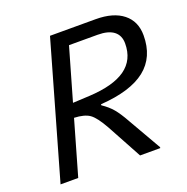

<svg xmlns="http://www.w3.org/2000/svg" viewBox="-119 -767 857 878"><g transform="rotate(-20 309.5 -327.5)"><path d="M423 -164 515 -4 514 0H416L323 -171Q291 -228 266 -245.5Q241 -263 191 -265L115 0H29L216 -655H438Q524 -655 571.5 -617Q619 -579 619 -511Q619 -405 547 -348Q475 -291 328 -281V-276Q358 -256 378 -232.5Q398 -209 423 -164ZM527 -505Q527 -544 500.5 -564.5Q474 -585 422 -585H283L210 -331L290 -335Q409 -341 468 -383Q527 -425 527 -505Z"/></g></svg>

Font: Intel One Mono
Style: Italic
Weight: 400
Italic angle: -16°
Monospace: yes
Designer: Fred Shallcrass
Foundry: Frere-Jones Type LLC
Version: Version 1.400;hotconv 1.1.0;makeotfexe 2.6.0;FJTRelease1.4